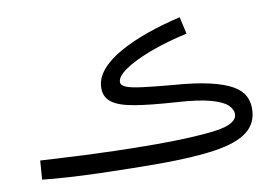

<svg xmlns="http://www.w3.org/2000/svg" viewBox="-66 -678 1151 800"><g transform="rotate(-10 509.0 -278.0)"><path d="M546 15Q498 15 433.5 14Q369 13 299.5 11Q230 9 166 5Q102 1 55 -4L61 -84Q128 -80 208.5 -76Q289 -72 375.5 -69.5Q462 -67 546 -67Q710 -67 802 -79.5Q894 -92 894 -135Q894 -153 876 -171.5Q858 -190 807.5 -204.5Q757 -219 659 -225Q552 -232 487 -243Q422 -254 393 -276Q364 -298 364 -336Q364 -377 394 -412.5Q424 -448 476.5 -477.5Q529 -507 596 -530.5Q663 -554 737 -571L753 -499Q660 -478 591 -451.5Q522 -425 483.5 -398Q445 -371 445 -348Q445 -334 465.5 -325.5Q486 -317 533 -311Q580 -305 659 -298Q754 -291 814 -277Q874 -263 908 -243.5Q942 -224 955 -199Q968 -174 968 -145Q968 -83 923 -48Q878 -13 785 1Q692 15 546 15Z"/></g></svg>

Font: Noto IKEA Arabic
Style: Regular
Weight: 400
Designer: Monotype Design Team
Foundry: Monotype Imaging Inc.
Version: Version 1.200